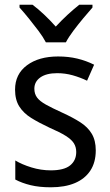

<svg xmlns="http://www.w3.org/2000/svg" viewBox="-20 -786 468 816"><path d="M387 -147Q387 -96 364 -61Q341 -26 298.5 -8Q256 10 196 10Q147 10 110 1Q73 -8 45 -23V-104Q73 -87 113.5 -74.5Q154 -62 196 -62Q252 -62 278 -83Q304 -104 304 -140Q304 -161 294 -177Q284 -193 259.5 -208.5Q235 -224 191 -243Q146 -264 113 -284.5Q80 -305 62 -333.5Q44 -362 44 -405Q44 -471 94.5 -508.5Q145 -546 227 -546Q271 -546 308.5 -537Q346 -528 380 -511L350 -443Q321 -457 289 -466Q257 -475 223 -475Q177 -475 151.5 -457Q126 -439 126 -409Q126 -387 137.5 -371.5Q149 -356 175 -341.5Q201 -327 245 -307Q289 -287 321 -266.5Q353 -246 370 -217.5Q387 -189 387 -147ZM175 -606Q163 -629 143.5 -655Q124 -681 102.5 -707.5Q81 -734 63 -754V-766H118Q141 -749 167 -724.5Q193 -700 217 -673Q243 -701 267.5 -723.5Q292 -746 317 -766H373V-754Q356 -735 334 -708.5Q312 -682 292 -655.5Q272 -629 260 -606Z"/></svg>

Font: Noto Sans Khmer SemiCondensed
Style: Regular
Weight: 400
Width: 4
Designer: Danh Hong and the Monotype Design Team
Foundry: Monotype Imaging Inc.
Version: Version 2.004